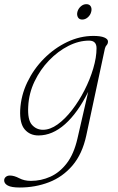

<svg xmlns="http://www.w3.org/2000/svg" viewBox="-58 -626 550 898"><path d="M345.5 8Q327 94 281.2 147.8Q235.5 201.5 171.5 226.2Q107.5 251 34.5 251Q-4.5 251 -21.5 241.8Q-38.5 232.5 -38.5 218Q-38.5 208 -31 201.5Q-23.5 195 -11.5 195Q8 195 31.8 207.5Q55.5 220 86.5 220Q134 220 177.5 200.5Q221 181 254.2 137.8Q287.5 94.5 304 23L354.5 -196.5Q305.5 -98 246.2 -45.2Q187 7.5 122 7.5Q82 7.5 57.8 -20.5Q33.5 -48.5 36.5 -112Q40 -179.5 69.8 -241.5Q99.5 -303.5 148 -352.2Q196.5 -401 256.2 -429.5Q316 -458 379 -458Q412 -458 429.5 -450.8Q447 -443.5 447 -432Q447 -421.5 441 -415.2Q435 -409 432.5 -398.5ZM74 -128Q70.5 -66 91.2 -42.5Q112 -19 143 -19Q176.5 -19 211.5 -44.2Q246.5 -69.5 279 -111.5Q311.5 -153.5 337.2 -204Q363 -254.5 378.2 -306Q393.5 -357.5 393.5 -400.5Q393.5 -436 358.5 -436Q310.5 -436 261.8 -411.2Q213 -386.5 171.5 -343.5Q130 -300.5 103.5 -245Q77 -189.5 74 -128ZM326.5 -534.5Q312.5 -534.5 306.5 -545.2Q300.5 -556 304 -570.5Q308 -585.5 319.8 -596Q331.5 -606.5 346 -606.5Q360.5 -606.5 366.5 -596Q372.5 -585.5 368.5 -570.5Q365 -556 353 -545.2Q341 -534.5 326.5 -534.5Z"/></svg>

Font: Fraunces 9pt Thin
Style: Italic
Weight: 100
Italic angle: -16°
Version: Version 1.000;[b76b70a41]